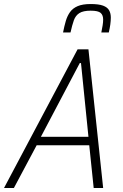

<svg xmlns="http://www.w3.org/2000/svg" viewBox="-41 -933 610 953"><path d="M-21 0 344 -688H398L471 0H424L402 -212H141L28 0ZM162 -254H398L361 -620H355ZM272 -772Q278 -803 285.5 -828.5Q293 -854 306.5 -873Q320 -892 344.5 -902.5Q369 -913 409 -913Q449 -913 470.5 -905Q492 -897 500.5 -882Q509 -867 509 -846Q509 -830 506.5 -811.5Q504 -793 499 -772H462Q466 -792 468.5 -807.5Q471 -823 471 -836Q471 -858 458.5 -869Q446 -880 409 -880Q372 -880 353 -868Q334 -856 325.5 -832Q317 -808 309 -772Z"/></svg>

Font: Saira SemiCondensed ExtraLight
Style: Italic
Weight: 250
Width: 4
Italic angle: -12°
Designer: Hector Gatti with collaboration of the Omnibus-Type team
Foundry: Omnibus-Type
Version: Version 1.101